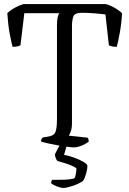

<svg xmlns="http://www.w3.org/2000/svg" viewBox="-20 -727 638 947"><path d="M344 0Q335 0 313 -3Q291 -6 264.5 -10.5Q238 -15 215.5 -20Q193 -25 182 -29Q182 -36 185 -41Q188 -46 191 -49L216 -53Q245 -57 253 -75Q261 -93 261 -140V-604Q261 -626 264.5 -641.5Q268 -657 273 -662H100L81 -504Q77 -501 67 -498.5Q57 -496 42 -496Q36 -518 28 -560Q20 -602 16 -662Q31 -677 54.5 -689.5Q78 -702 96 -707H502Q526 -700 548 -687Q570 -674 582 -662Q579 -609 570.5 -563.5Q562 -518 556 -496Q541 -496 531 -498.5Q521 -501 517 -504L500 -656Q484 -658 449.5 -661Q415 -664 384 -664Q348 -664 341.5 -645Q335 -626 335 -599V-120Q335 -96 329.5 -80Q324 -64 319 -58L412 -48Q417 -42 418 -29Q402 -16 381 -8Q360 0 344 0ZM293 200Q280 200 258.5 191.5Q237 183 232 176Q232 170 234 166.5Q236 163 237 160Q272 160 297.5 159.5Q323 159 347 153Q352 145 354.5 129Q357 113 357 103Q350 97 333.5 90Q317 83 297.5 77Q278 71 263 67Q259 63 255 53Q251 43 251 34Q259 17 270.5 -3.5Q282 -24 289 -37H317L296 37Q321 41 347.5 51Q374 61 392.5 72Q411 83 411 91Q411 107 404.5 130Q398 153 389 166Q366 181 336.5 190.5Q307 200 293 200Z"/></svg>

Font: Texturina 72pt Light
Style: Regular
Weight: 300
Designer: Guillermo Torres Carreño
Foundry: Omnibus-Type
Version: Version 1.002; ttfautohint (v1.8.3)